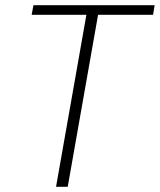

<svg xmlns="http://www.w3.org/2000/svg" viewBox="-20 -720 616 740"><path d="M196 0 313 -663H102L109 -700H576L570 -663H358L241 0Z"/></svg>

Font: DM Sans 17pt ExtraLight
Style: Italic
Weight: 250
Italic angle: -10°
Version: Version 4.004;gftools[0.9.30]